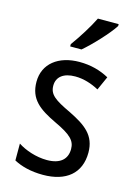

<svg xmlns="http://www.w3.org/2000/svg" viewBox="-118 -829 636 902"><g transform="rotate(15 200.0 -378.0)"><path d="M344 -757V-766H243C221 -721 185 -664 151 -617V-606H206C249 -642 319 -717 344 -757ZM363 -146C363 -230 311 -267 230 -307C149 -345 122 -365 122 -408C122 -450 154 -476 211 -476C252 -476 292 -463 327 -444L357 -511C315 -534 268 -547 213 -547C111 -547 41 -493 41 -405C41 -320 93 -283 177 -243C256 -206 280 -182 280 -141C280 -92 248 -62 183 -62C130 -62 76 -81 41 -104V-22C76 -3 123 10 183 10C295 10 363 -45 363 -146Z"/></g></svg>

Font: Noto Sans Oriya Cond
Style: Regular
Weight: 400
Width: 3
Designer: Amélie Bonet and Sol Matas
Foundry: Google LLC
Version: Version 2.006